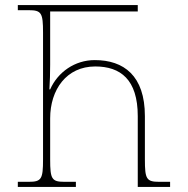

<svg xmlns="http://www.w3.org/2000/svg" viewBox="-20 -734 738 754"><path d="M50 0H278V-20H233C183 -20 177 -31 177 -108V-269C177 -382 241 -473 354 -473C453 -473 521 -422 521 -278V0H648V-20H605C555 -20 549 -31 549 -108V-278C549 -437 466 -498 352 -498C274 -498 207 -451 177 -383H174C176 -415 177 -448 177 -480V-689H521V-714H50V-694H93C143 -694 149 -683 149 -606V-108C149 -31 143 -20 93 -20H50Z"/></svg>

Font: Noto Serif Georgian Thin
Style: Regular
Weight: 100
Designer: Monotype Design Team, Akaki Razmadze
Foundry: Google LLC
Version: Version 2.003